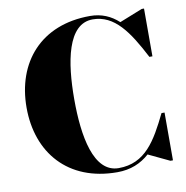

<svg xmlns="http://www.w3.org/2000/svg" viewBox="-84 -841 903 932"><g transform="rotate(-10 367.0 -375.0)"><path d="M695.5 -235.5H680.5C619 -109.5 561.5 -8.5 430 -8.5C306 -8.5 275 -193 275 -375C275 -557 306 -741.5 430 -741.5C537.5 -741.5 601 -647.5 670 -514.5H685V-750H673.5L560.5 -705C522 -740 477 -760 420 -760C177 -760 40 -597.5 40 -375C40 -152.5 177 10 420 10C486 10 537 -12 579 -49.5L683 0H695.5Z"/></g></svg>

Font: Bodoni* 16pt Fatface
Style: Regular
Weight: 900
Version: Version 2.3